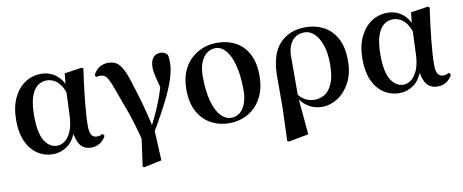

<svg xmlns="http://www.w3.org/2000/svg" viewBox="-66 -839 3234 1341"><g transform="rotate(-10 1550.5 -168.0)"><path d="M256.3 15.5Q193.6 15.5 144.7 -17.2Q95.7 -49.9 68 -111.3Q40.2 -172.8 40.2 -259.4Q40.2 -354.6 71.3 -419.6Q102.3 -484.6 153.6 -518.3Q204.8 -551.9 266.1 -551.9Q335.7 -551.9 383.5 -507.5Q431.3 -463.2 446 -381.8H452.5L431.2 -353.7Q419.2 -407.4 398.7 -439.4Q378.2 -471.4 352 -485.7Q325.8 -499.9 296.4 -499.9Q261.7 -499.9 232.8 -478.2Q204 -456.5 186.6 -406.1Q169.2 -355.7 169.2 -269.8Q169.2 -149.6 203.6 -93.6Q238.1 -37.6 293.5 -37.6Q320.2 -37.6 346.6 -56.6Q372.9 -75.6 391.7 -117.3Q410.5 -159.1 413.8 -227.4L421.6 -428L431.1 -526.6L555.4 -545L565.4 -536.5Q556.9 -481.4 550.1 -424.9Q543.2 -368.4 537.7 -315.4Q532.2 -262.4 529.2 -216.4Q526.2 -170.4 526.2 -135.4Q526.2 -91.4 539.2 -72.1Q552.2 -52.7 577.7 -52.7Q590.9 -52.7 600.2 -56.3Q609.5 -60 618 -64.5L629.7 -49.4Q617 -21.7 590 -2.7Q563 16.2 526.5 16.2Q475.9 16.2 449.1 -17.1Q422.3 -50.5 413.4 -127.3L428.4 -128.7Q402.2 -48.4 355 -16.4Q307.8 15.5 256.3 15.5Z M854.4 208.9 888.7 -41 887.8 44.3Q854.8 -92.4 816.8 -195.4Q778.8 -298.3 754.5 -365.4Q738 -411 725.5 -432.4Q713 -453.7 699.9 -460.4Q686.8 -467.1 667.1 -467.1Q654.4 -467.1 642.3 -462.3L636.5 -479.4Q651.9 -511.4 679 -528.8Q706.2 -546.2 741.3 -546.2Q771.3 -546.2 794.3 -534.8Q817.3 -523.5 838.4 -488.5Q859.6 -453.4 880.8 -383.5Q900.8 -323 925.8 -236.2Q950.8 -149.4 972.6 -49.8L979.3 -47.4L990.6 189.3L863.4 215.7ZM969.2 0.1 948.8 -26.4Q976.4 -78.4 998.4 -125Q1020.4 -171.6 1038 -216.7Q1055.5 -261.7 1069.5 -308.6Q1083.4 -355.5 1094 -407.8L1086.5 -257.3Q1070.3 -322.3 1060.3 -359.4Q1050.4 -396.5 1046.4 -419Q1042.3 -441.4 1042.3 -461.3Q1042.3 -504.2 1060.8 -528.1Q1079.4 -551.9 1112 -551.9Q1129.5 -551.9 1140.6 -546.7Q1151.7 -541.5 1162.6 -530Q1166.8 -514.9 1167.6 -501.9Q1168.5 -489 1168.5 -471.2Q1168.5 -425.4 1150.7 -367.7Q1132.9 -310.1 1103.2 -247.3Q1073.5 -184.6 1038.2 -121.1Q1003 -57.5 969.2 0.1Z M1504.2 16.2Q1434.5 16.2 1376.1 -15.1Q1317.6 -46.4 1282.9 -109.5Q1248.2 -172.7 1248.2 -267.9Q1248.2 -337.8 1269.5 -390.7Q1290.7 -443.6 1327.8 -479.3Q1364.8 -515 1412.5 -533.5Q1460.2 -551.9 1513.6 -551.9Q1588.8 -551.9 1646.3 -520.8Q1703.7 -489.7 1736 -428Q1768.3 -366.2 1768.3 -274.3Q1768.3 -202.9 1747.1 -148.4Q1725.8 -94 1688.9 -57.2Q1652 -20.5 1604.4 -2.1Q1556.8 16.2 1504.2 16.2ZM1521.4 -18.7Q1560.5 -18.7 1586.8 -41Q1613.1 -63.3 1627 -103.1Q1640.9 -142.8 1640.9 -193.3Q1640.9 -296.1 1622.3 -368.4Q1603.8 -440.6 1571.6 -478.8Q1539.5 -517 1498.1 -517Q1462.5 -517 1434.9 -495.1Q1407.3 -473.2 1392.1 -433.5Q1376.9 -393.7 1376.9 -341.7Q1376.9 -231.8 1397.3 -160.1Q1417.6 -88.3 1450.8 -53.5Q1484 -18.7 1521.4 -18.7Z M1879.7 208.4 1888.1 -31.5 1888.3 -243.1Q1888.3 -402.7 1957.4 -477.3Q2026.4 -551.9 2142.5 -551.9Q2210.7 -551.9 2268.1 -522.7Q2325.6 -493.4 2360.3 -431.4Q2395 -369.4 2395 -270Q2395 -180.9 2361.2 -116.7Q2327.3 -52.5 2274 -18.2Q2220.6 16.2 2162 16.2Q2106.4 16.2 2063.7 -11.6Q2020.9 -39.4 1994.9 -84.8H1990.5L2006.4 -98.6Q2026.6 -72.5 2055 -57.2Q2083.3 -41.8 2118.5 -41.8Q2162.8 -41.8 2196.1 -65.2Q2229.4 -88.6 2248.6 -138.6Q2267.8 -188.7 2267.8 -268.3Q2267.8 -350.3 2248.1 -405.7Q2228.4 -461.1 2197.2 -489.4Q2166.1 -517.7 2130 -517.7Q2074 -517.7 2041.8 -478.3Q2009.6 -438.9 2008.6 -369.3L2008.3 -86.8L2008.7 -74.4L2032.6 188.3L1889.2 214.7Z M2712.3 15.5Q2649.6 15.5 2600.7 -17.2Q2551.7 -49.9 2524 -111.3Q2496.2 -172.8 2496.2 -259.4Q2496.2 -354.6 2527.3 -419.6Q2558.3 -484.6 2609.6 -518.3Q2660.8 -551.9 2722.1 -551.9Q2791.7 -551.9 2839.5 -507.5Q2887.3 -463.2 2902 -381.8H2908.5L2887.2 -353.7Q2875.2 -407.4 2854.7 -439.4Q2834.2 -471.4 2808 -485.7Q2781.8 -499.9 2752.4 -499.9Q2717.7 -499.9 2688.8 -478.2Q2660 -456.5 2642.6 -406.1Q2625.2 -355.7 2625.2 -269.8Q2625.2 -149.6 2659.6 -93.6Q2694.1 -37.6 2749.5 -37.6Q2776.2 -37.6 2802.6 -56.6Q2828.9 -75.6 2847.7 -117.3Q2866.5 -159.1 2869.8 -227.4L2877.6 -428L2887.1 -526.6L3011.4 -545L3021.4 -536.5Q3012.9 -481.4 3006.1 -424.9Q2999.2 -368.4 2993.7 -315.4Q2988.2 -262.4 2985.2 -216.4Q2982.2 -170.4 2982.2 -135.4Q2982.2 -91.4 2995.2 -72.1Q3008.2 -52.7 3033.7 -52.7Q3046.9 -52.7 3056.2 -56.3Q3065.5 -60 3074 -64.5L3085.7 -49.4Q3073 -21.7 3046 -2.7Q3019 16.2 2982.5 16.2Q2931.9 16.2 2905.1 -17.1Q2878.3 -50.5 2869.4 -127.3L2884.4 -128.7Q2858.2 -48.4 2811 -16.4Q2763.8 15.5 2712.3 15.5Z"/></g></svg>

Font: Noto Serif KR ExtraLight
Style: Regular
Weight: 200
Designer: Ryoko NISHIZUKA 西塚涼子 (kana & ideographs); Frank Grießhammer (Latin, Greek & Cyrillic); Wenlong ZHANG 张文龙 (bopomofo); San
Foundry: Adobe
Version: Version 2.002-H1;hotconv 1.1.0;makeotfexe 2.6.0